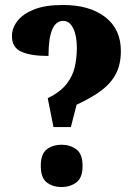

<svg xmlns="http://www.w3.org/2000/svg" viewBox="-20 -744 543 772"><path d="M172 -349Q222 -374 247 -405.5Q272 -437 280.5 -474Q289 -511 289 -552Q289 -600 274.5 -630Q260 -660 234 -660Q175 -660 175 -519Q104 -519 66 -536Q28 -553 28 -599Q28 -631 50 -659.5Q72 -688 117 -706Q162 -724 233 -724Q340 -724 403 -675.5Q466 -627 466 -539Q466 -487 447 -449Q428 -411 388.5 -381Q349 -351 288 -323L265 -233H195ZM228 8Q192 8 168 -10.5Q144 -29 144 -77Q144 -125 168 -143.5Q192 -162 228 -162Q262 -162 287 -143.5Q312 -125 312 -77Q312 -29 287 -10.5Q262 8 228 8Z"/></svg>

Font: Noto Serif Thai Condensed Black
Style: Regular
Weight: 900
Width: 3
Designer: Monotype Design Team
Foundry: Monotype Imaging Inc.
Version: Version 2.002; ttfautohint (v1.8.4.7-5d5b)